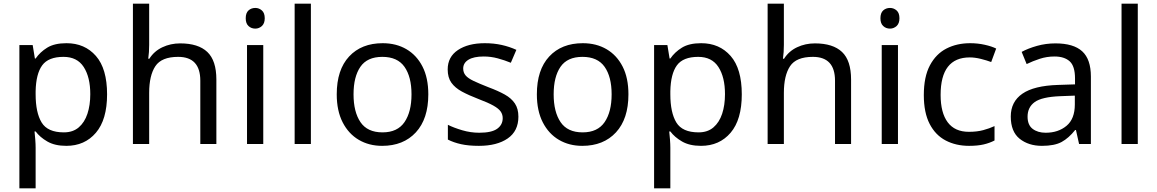

<svg xmlns="http://www.w3.org/2000/svg" viewBox="-20 -780 6268 1040"><path d="M340 -546Q439 -546 499.5 -477Q560 -408 560 -269Q560 -132 499.5 -61Q439 10 339 10Q277 10 236.5 -13.5Q196 -37 173 -68H167Q169 -51 171 -25Q173 1 173 20V240H85V-536H157L169 -463H173Q197 -498 236 -522Q275 -546 340 -546ZM324 -472Q242 -472 208.5 -426Q175 -380 173 -286V-269Q173 -170 205.5 -116.5Q238 -63 326 -63Q375 -63 406.5 -90Q438 -117 453.5 -163.5Q469 -210 469 -270Q469 -362 433.5 -417Q398 -472 324 -472Z M788 -537Q788 -497 783 -462H789Q815 -503 859.5 -524Q904 -545 956 -545Q1054 -545 1103 -498.5Q1152 -452 1152 -349V0H1065V-343Q1065 -472 945 -472Q855 -472 821.5 -421.5Q788 -371 788 -277V0H700V-760H788Z M1363 -737Q1383 -737 1398.5 -723.5Q1414 -710 1414 -681Q1414 -653 1398.5 -639Q1383 -625 1363 -625Q1341 -625 1326 -639Q1311 -653 1311 -681Q1311 -710 1326 -723.5Q1341 -737 1363 -737ZM1406 -536V0H1318V-536Z M1664 0H1576V-760H1664Z M2300 -269Q2300 -136 2232.5 -63Q2165 10 2050 10Q1979 10 1923.5 -22.5Q1868 -55 1836 -117.5Q1804 -180 1804 -269Q1804 -402 1871 -474Q1938 -546 2053 -546Q2126 -546 2181.5 -513.5Q2237 -481 2268.5 -419.5Q2300 -358 2300 -269ZM1895 -269Q1895 -174 1932.5 -118.5Q1970 -63 2052 -63Q2133 -63 2171 -118.5Q2209 -174 2209 -269Q2209 -364 2171 -418Q2133 -472 2051 -472Q1969 -472 1932 -418Q1895 -364 1895 -269Z M2788 -148Q2788 -70 2730 -30Q2672 10 2574 10Q2518 10 2477.5 1Q2437 -8 2406 -24V-104Q2438 -88 2483.5 -74.5Q2529 -61 2576 -61Q2643 -61 2673 -82.5Q2703 -104 2703 -140Q2703 -160 2692 -176Q2681 -192 2652.5 -208Q2624 -224 2571 -244Q2519 -264 2482 -284Q2445 -304 2425 -332Q2405 -360 2405 -404Q2405 -472 2460.5 -509Q2516 -546 2606 -546Q2655 -546 2697.5 -536.5Q2740 -527 2777 -510L2747 -440Q2713 -454 2676 -464Q2639 -474 2600 -474Q2546 -474 2517.5 -456.5Q2489 -439 2489 -409Q2489 -387 2502 -371.5Q2515 -356 2545.5 -341.5Q2576 -327 2627 -307Q2678 -288 2714 -268Q2750 -248 2769 -219.5Q2788 -191 2788 -148Z M3384 -269Q3384 -136 3316.5 -63Q3249 10 3134 10Q3063 10 3007.5 -22.5Q2952 -55 2920 -117.5Q2888 -180 2888 -269Q2888 -402 2955 -474Q3022 -546 3137 -546Q3210 -546 3265.5 -513.5Q3321 -481 3352.5 -419.5Q3384 -358 3384 -269ZM2979 -269Q2979 -174 3016.5 -118.5Q3054 -63 3136 -63Q3217 -63 3255 -118.5Q3293 -174 3293 -269Q3293 -364 3255 -418Q3217 -472 3135 -472Q3053 -472 3016 -418Q2979 -364 2979 -269Z M3778 -546Q3877 -546 3937.5 -477Q3998 -408 3998 -269Q3998 -132 3937.5 -61Q3877 10 3777 10Q3715 10 3674.5 -13.5Q3634 -37 3611 -68H3605Q3607 -51 3609 -25Q3611 1 3611 20V240H3523V-536H3595L3607 -463H3611Q3635 -498 3674 -522Q3713 -546 3778 -546ZM3762 -472Q3680 -472 3646.5 -426Q3613 -380 3611 -286V-269Q3611 -170 3643.5 -116.5Q3676 -63 3764 -63Q3813 -63 3844.5 -90Q3876 -117 3891.5 -163.5Q3907 -210 3907 -270Q3907 -362 3871.5 -417Q3836 -472 3762 -472Z M4226 -537Q4226 -497 4221 -462H4227Q4253 -503 4297.5 -524Q4342 -545 4394 -545Q4492 -545 4541 -498.5Q4590 -452 4590 -349V0H4503V-343Q4503 -472 4383 -472Q4293 -472 4259.5 -421.5Q4226 -371 4226 -277V0H4138V-760H4226Z M4801 -737Q4821 -737 4836.5 -723.5Q4852 -710 4852 -681Q4852 -653 4836.5 -639Q4821 -625 4801 -625Q4779 -625 4764 -639Q4749 -653 4749 -681Q4749 -710 4764 -723.5Q4779 -737 4801 -737ZM4844 -536V0H4756V-536Z M5229 10Q5158 10 5102.5 -19Q5047 -48 5015.5 -109Q4984 -170 4984 -265Q4984 -364 5017 -426Q5050 -488 5106.5 -517Q5163 -546 5235 -546Q5276 -546 5314 -537.5Q5352 -529 5376 -517L5349 -444Q5325 -453 5293 -461Q5261 -469 5233 -469Q5075 -469 5075 -266Q5075 -169 5113.5 -117.5Q5152 -66 5228 -66Q5272 -66 5305.5 -75Q5339 -84 5367 -97V-19Q5340 -5 5307.5 2.5Q5275 10 5229 10Z M5697 -545Q5795 -545 5842 -502Q5889 -459 5889 -365V0H5825L5808 -76H5804Q5769 -32 5730.5 -11Q5692 10 5624 10Q5551 10 5503 -28.5Q5455 -67 5455 -149Q5455 -229 5518 -272.5Q5581 -316 5712 -320L5803 -323V-355Q5803 -422 5774 -448Q5745 -474 5692 -474Q5650 -474 5612 -461.5Q5574 -449 5541 -433L5514 -499Q5549 -518 5597 -531.5Q5645 -545 5697 -545ZM5723 -259Q5623 -255 5584.5 -227Q5546 -199 5546 -148Q5546 -103 5573.5 -82Q5601 -61 5644 -61Q5712 -61 5757 -98.5Q5802 -136 5802 -214V-262Z M6143 0H6055V-760H6143Z"/></svg>

Font: Noto Sans Lepcha
Style: Regular
Weight: 400
Designer: Monotype Design Team
Foundry: Monotype Imaging Inc.
Version: Version 2.006; ttfautohint (v1.8.4.7-5d5b)